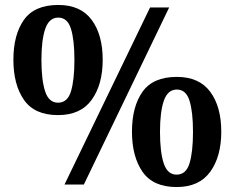

<svg xmlns="http://www.w3.org/2000/svg" viewBox="-20 -744 946 774"><path d="M214 -280Q119 -280 76.5 -341.5Q34 -403 34 -503Q34 -604 76.5 -664Q119 -724 215 -724Q305 -724 349.5 -664Q394 -604 394 -503Q394 -403 349.5 -341.5Q305 -280 214 -280ZM240 0 585 -714H662L318 0ZM214 -330Q252 -330 266 -375.5Q280 -421 280 -503Q280 -583 266 -628Q252 -673 215 -673Q178 -673 162.5 -628Q147 -583 147 -503Q147 -421 162 -375.5Q177 -330 214 -330ZM692 10Q597 10 554.5 -51.5Q512 -113 512 -213Q512 -314 554.5 -374Q597 -434 693 -434Q783 -434 827.5 -374Q872 -314 872 -213Q872 -113 827.5 -51.5Q783 10 692 10ZM692 -40Q730 -40 744 -85.5Q758 -131 758 -213Q758 -293 744 -338Q730 -383 693 -383Q656 -383 640.5 -338Q625 -293 625 -213Q625 -131 640 -85.5Q655 -40 692 -40Z"/></svg>

Font: Noto Serif Yezidi
Style: Bold
Weight: 700
Designer: Dalton Maag Ltd
Foundry: Dalton Maag Ltd
Version: Version 1.001; ttfautohint (v1.8.4.7-5d5b)